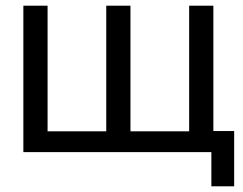

<svg xmlns="http://www.w3.org/2000/svg" viewBox="-20 -534 854 674"><path d="M644 0V-514H729V0ZM123 0V-73H376V0ZM62 0V-514H147V0ZM416 0V-73H669V0ZM353 0V-514H438V0ZM722 120V0H698V-74H802V120Z"/></svg>

Font: TikTok Sans 24pt
Style: Regular
Weight: 400
Version: Version 4.000